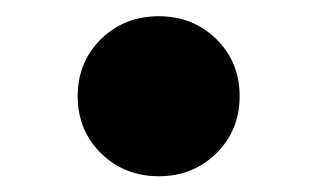

<svg xmlns="http://www.w3.org/2000/svg" viewBox="-20 -464 395 239"><path d="M177.7 -244.6Q134.8 -244.6 105.7 -273.2Q76.7 -301.8 76.7 -344.2Q76.7 -386.7 105.7 -415.3Q134.8 -443.8 177.7 -443.8Q220.2 -443.8 249.3 -415.3Q278.3 -386.7 278.3 -344.2Q278.3 -301.8 249.3 -273.2Q220.2 -244.6 177.7 -244.6Z"/></svg>

Font: Inter 17pt Black
Style: Regular
Weight: 900
Version: Version 4.001;git-66647c0bb